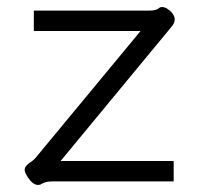

<svg xmlns="http://www.w3.org/2000/svg" viewBox="-20 -515 566 545"><path d="M88 10Q70 10 53 -22Q50 -28 50 -33Q50 -44 67 -55Q78 -62 86 -73L379 -427H76V-485H404Q423 -485 430 -491Q434 -495 440 -495Q453 -495 468 -479Q476 -469 476 -460Q476 -449 466 -438L152 -58H473V0H127Q110 0 98 7Q94 10 88 10Z"/></svg>

Font: Niramit Light
Style: Regular
Weight: 300
Designer: Katatrad Aksorn Co.,Ltd.
Foundry: Cadson Demak Co.,Ltd.
Version: Version 1.000; ttfautohint (v1.6)